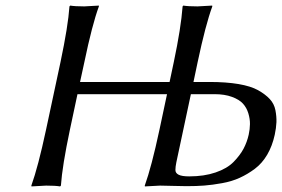

<svg xmlns="http://www.w3.org/2000/svg" viewBox="-20 -668 1015 691"><path d="M556.2 0Q556.2 0 501.5 2.9L501 0Q525.4 -67.9 553.7 -200.2L581.1 -329.1H258.8L231.4 -200.2Q204.1 -70.8 199.2 0L196.3 2.9Q179.7 0 146 0Q146 0 93.3 2.9L92.8 0Q117.2 -67.9 145.5 -200.2L197.8 -444.8Q225.1 -574.2 230 -645L232.9 -647.9Q249.5 -645 283.2 -645Q283.2 -645 335.9 -647.9V-645Q311.5 -578.6 283.7 -444.8L268.1 -373H590.3L605.5 -444.8Q631.3 -566.9 637.2 -645L639.6 -647.9Q657.2 -645 690.9 -645Q690.9 -645 743.7 -647.9L744.1 -645Q719.7 -578.6 691.4 -444.8L676.3 -373H734.4Q793.9 -373 838.4 -365.5Q882.8 -357.9 908.9 -343.3Q935.1 -328.6 950.9 -311.5Q966.8 -294.4 971.2 -271.5Q975.6 -248.5 974.9 -228.3Q974.1 -208 968.8 -183.1Q960 -142.6 941.7 -111.3Q923.3 -80.1 897.2 -60.5Q871.1 -41 842.8 -28.1Q814.5 -15.1 779.3 -8.8Q744.1 -2.4 715.3 -0.2Q686.5 2 651.4 2Q632.3 2 601.1 1Q569.8 0 556.2 0ZM667 -329.1 614.7 -84Q611.3 -67.4 611.3 -56.2Q611.3 -44.9 623 -39.1Q634.8 -33.2 661.1 -33.2Q714.8 -33.2 756.1 -47.4Q797.4 -61.5 820.8 -85.4Q844.2 -109.4 856.7 -133.1Q869.1 -156.7 875 -183.1Q879.4 -203.1 879.6 -221.4Q879.9 -239.7 873.8 -260Q867.7 -280.3 854.5 -294.9Q841.3 -309.6 814.9 -319.3Q788.6 -329.1 752 -329.1Z"/></svg>

Font: Linux Biolinum O
Style: Italic
Weight: 400
Italic angle: -12°
Designer: Philipp H. Poll
Foundry: Philipp H. Poll
Version: Version 1.1.3